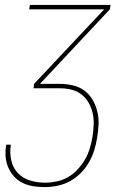

<svg xmlns="http://www.w3.org/2000/svg" viewBox="-20 -540 540 783"><path d="M162 223Q139 223 116 219.5Q93 216 72.5 206Q52 196 37.5 180Q23 164 14 143.5Q5 123 3 100Q1 77 5 53V50H24V53Q19 84 26 114.5Q33 145 53 166Q73 187 102.5 196Q132 205 164 205Q187 205 211 200Q235 195 257 182.5Q279 170 296.5 151Q314 132 326.5 110.5Q339 89 346 65.5Q353 42 357 19Q361 -6 362 -30.5Q363 -55 358 -78Q353 -101 341.5 -121Q330 -141 312 -155Q294 -169 271 -174.5Q248 -180 223 -180H117L119 -198L405 -502H99L102 -520H431L428 -502L143 -198H223Q250 -198 276.5 -192Q303 -186 323.5 -171Q344 -156 357 -134Q370 -112 376.5 -86.5Q383 -61 382 -33.5Q381 -6 376 22Q372 48 364 73.5Q356 99 342.5 122.5Q329 146 309 166Q289 186 265 199Q241 212 214.5 217.5Q188 223 162 223Z"/></svg>

Font: Iosevka Thin Oblique
Style: Regular
Weight: 100
Italic angle: -9°
Monospace: yes
Designer: Belleve Invis
Foundry: Belleve Invis
Version: Version 32.5.0; ttfautohint (v1.8.4)